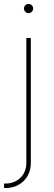

<svg xmlns="http://www.w3.org/2000/svg" viewBox="-32 -736 270 960"><path d="M99.6 -545.9V79.1C99.6 143.1 51.3 181.6 -2.9 181.6H-11.7V204.1H-2.9C64 204.1 122.1 156.2 122.1 79.1V-545.9ZM110.8 -670.4C123.5 -670.4 133.8 -680.7 133.8 -693.4C133.8 -706.1 123.5 -716.3 110.8 -716.3C98.1 -716.3 87.9 -706.1 87.9 -693.4C87.9 -680.7 98.1 -670.4 110.8 -670.4Z"/></svg>

Font: Raveo Thin
Style: Regular
Weight: 100
Designer: Jakub Foglar, Rasmus Andersson (Inter)
Foundry: Jakubfoglar.com
Version: Version 1.100;Glyphs 3.2.3 (3260)